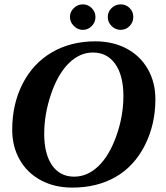

<svg xmlns="http://www.w3.org/2000/svg" viewBox="-20 -852 762 882"><path d="M546.9 -411.6Q546.9 -504.4 509.8 -557.6Q472.7 -610.8 406.2 -610.8Q346.7 -610.8 296.6 -562Q246.6 -513.2 214.8 -420.7Q183.1 -328.1 183.1 -236.8Q183.1 -145 219.2 -92.8Q255.4 -40.5 320.8 -40.5Q381.8 -40.5 432.1 -88.9Q482.4 -137.2 514.6 -228Q546.9 -318.8 546.9 -411.6ZM312 9.8Q231 9.8 168.2 -23.7Q105.5 -57.1 70.8 -117.9Q36.1 -178.7 36.1 -255.9Q36.1 -374 84 -467.5Q131.8 -561 218.5 -611.6Q305.2 -662.1 418 -662.1Q499 -662.1 561.8 -628.7Q624.5 -595.2 659.2 -534.4Q693.8 -473.6 693.8 -396.5Q693.8 -279.3 644.8 -183.3Q595.7 -87.4 510.5 -38.8Q425.3 9.8 312 9.8ZM534.2 -714.8Q510.7 -714.8 492.9 -732.2Q475.1 -749.5 475.1 -773.9Q475.1 -798.3 492.9 -815.2Q510.7 -832 534.2 -832Q558.1 -832 575.2 -815.4Q592.3 -798.8 592.3 -773.9Q592.3 -749.5 575.2 -732.2Q558.1 -714.8 534.2 -714.8ZM360.4 -714.8Q336.9 -714.8 319.1 -732.9Q301.3 -751 301.3 -773.9Q301.3 -797.4 318.8 -814.7Q336.4 -832 360.4 -832Q384.3 -832 401.4 -814.7Q418.5 -797.4 418.5 -773.9Q418.5 -749.5 401.4 -732.2Q384.3 -714.8 360.4 -714.8Z"/></svg>

Font: Liberation Serif
Style: Bold Italic
Weight: 700
Italic angle: -16.333°
Designer: Steve Matteson
Foundry: Ascender Corporation
Version: Version 2.1.5